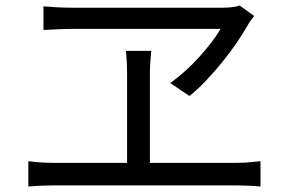

<svg xmlns="http://www.w3.org/2000/svg" viewBox="-20 -712 1040 698"><path d="M245 -607Q231 -607 213 -606.5Q195 -606 178 -605Q159 -604 138 -603V-689Q161 -687 187.5 -685.5Q214 -684 240 -684H791Q808 -684 824 -686Q840 -688 851 -692L904 -654Q897 -645 891.5 -637.5Q886 -630 881 -621Q864 -591 840.5 -556.5Q817 -522 789 -487.5Q761 -453 730.5 -420.5Q700 -388 669 -363L599 -410Q627 -430 654 -454.5Q681 -479 704.5 -505Q728 -531 748 -557Q768 -583 782 -607ZM842 -120Q865 -120 886 -122Q907 -124 927 -126V-34Q906 -36 881.5 -37Q857 -38 842 -38H173Q152 -38 129 -37Q106 -36 83 -34V-126Q128 -120 173 -120H442V-448Q442 -465 441 -486Q440 -507 438 -527H530Q528 -506 526.5 -487Q525 -468 525 -448V-120Z"/></svg>

Font: SpoqaHanSansJP-Regular
Style: Regular
Weight: 400
Designer: [Source Han Sans]
Ryoko NISHIZUKA  (kana & ideographs); Paul D. Hunt (Latin, Greek & Cyrillic); Wenlong ZHANG  (bopomofo
Foundry: Spoqa (http://bi.spoqa.com)
Version: Version 1.002.20150607